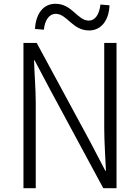

<svg xmlns="http://www.w3.org/2000/svg" viewBox="-20 -995 740 1015"><path d="M274 -922C335 -922 362 -834 451 -834C516 -834 556 -889 559 -967L511 -971C505 -919 483 -886 450 -886C389 -886 362 -975 273 -975C207 -975 169 -920 165 -842L212 -838C217 -891 242 -922 274 -922ZM104 -768V0H169V-450C169 -526 162 -600 160 -676H163L244 -523L526 0H596V-768H531V-321C531 -245 537 -166 540 -92H537L457 -245L174 -768Z"/></svg>

Font: Kawkab Mono Light
Style: Regular
Weight: 300
Monospace: yes
Designer: Abdullah Arif
Foundry: Abdullah Arif
Version: Version 1.000;PS 000.500;hotconv 1.0.88;makeotf.lib2.5.64775